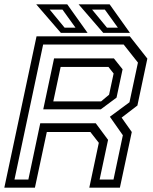

<svg xmlns="http://www.w3.org/2000/svg" viewBox="-32 -868 706 888"><path d="M-12 0 137 -700H568.5L649.5 -597L603.5 -380L530.5 -324L577.5 -257.5L522.5 0H381L425 -207.5L386 -257.5H184.5L129.5 0ZM35 -37.8H99.2L154.2 -298H410.8L467.8 -221.2L428.8 -37.8H493L536.2 -242.5L476.2 -328L566.8 -395L606 -578.5L540 -662H167.5ZM214.5 -399H435.5L472.5 -430L493.5 -528L469.5 -558.5H248.5ZM168 -362.2 218 -597.8H494.8L535 -547.5L507 -416.5L434 -362.2ZM569 -716H445.5L331.5 -848H475ZM513.2 -740 453 -823.5H394L462.8 -740ZM373 -716H249.5L135.5 -848H279ZM317.2 -740 257 -823.5H198L266.8 -740Z"/></svg>

Font: Tourney Thin
Style: Italic
Weight: 100
Italic angle: -12°
Designer: Tyler Finck
Foundry: Etcetera Type Co
Version: Version 1.015